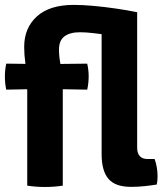

<svg xmlns="http://www.w3.org/2000/svg" viewBox="-22 -760 686 786"><path d="M611 -109Q623 -75.5 623 -38Q623 -30 622.2 -21Q621.5 -12 619.5 -4.5Q598 -1 570.2 2Q542.5 5 515 5Q450 5 422 -27.8Q394 -60.5 394 -129V-667.5L539.5 -710V-156Q539.5 -109 582.5 -109ZM162 -497.5 335 -499.5Q341 -474 341 -447Q341 -434.5 339.5 -420.2Q338 -406 335 -393L160.5 -396L3.5 -393Q-2 -419.5 -2 -447Q-2 -473 3.5 -499.5ZM89.5 -436Q86.5 -469.5 81.8 -502Q77 -534.5 77 -568Q77 -645.5 129 -692.8Q181 -740 280 -740Q315.5 -740 360 -736Q404.5 -732 451.2 -725.2Q498 -718.5 539.5 -710L486 -605Q460 -610 427 -615.2Q394 -620.5 361.8 -624.2Q329.5 -628 305.5 -628Q264.5 -628 242 -611.2Q219.5 -594.5 219.5 -557.5Q219.5 -529.5 225.5 -496.8Q231.5 -464 235 -435V0Q199.5 5.5 161.5 5.5Q125.5 5.5 89.5 0Z"/></svg>

Font: Signika Negative
Style: Bold
Weight: 700
Designer: Anna Giedry
Foundry: Anna Giedry
Version: Version 2.001